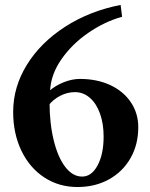

<svg xmlns="http://www.w3.org/2000/svg" viewBox="-20 -744 608 779"><path d="M33.4 -290Q33.4 -390.8 89 -481Q144.6 -571.2 244 -635.3Q343.4 -699.4 469.4 -724L475.4 -676Q405 -656.6 338.2 -610.7Q271.4 -564.8 228.3 -502.2Q185.2 -439.6 183.2 -373L179.2 -374.4Q205 -397.2 239 -410.5Q273 -423.8 304.2 -423.8Q373 -423.8 426.7 -399Q480.4 -374.2 510.7 -329.4Q541 -284.6 541 -228Q541 -157.4 509.5 -102.3Q478 -47.2 422 -16.2Q366 14.8 294.2 14.8Q219 14.8 159.5 -24.2Q100 -63.2 66.7 -132.8Q33.4 -202.4 33.4 -290ZM400.4 -190Q400.4 -242.4 385.7 -283.3Q371 -324.2 344.5 -347.2Q318 -370.2 284.2 -370.2Q253.2 -370.2 223.9 -355.1Q194.6 -340 175.8 -314.8L181 -330.6Q181 -243.8 198 -174.5Q215 -105.2 245 -66.4Q275 -27.6 313.2 -27.6Q351.8 -27.6 376.1 -73.2Q400.4 -118.8 400.4 -190Z"/></svg>

Font: Wittgenstein
Style: Regular
Weight: 400
Designer: Jörg Drees
Foundry: Jörg Drees
Version: Version 1.003;Glyphs 3.1.2 (3151)